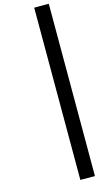

<svg xmlns="http://www.w3.org/2000/svg" viewBox="-166 -894 628 1221"><g transform="rotate(-15 148.0 -284.0)"><path d="M200 283V-851H296V283Z"/></g></svg>

Font: NotoSansHansBold
Style: Bold
Weight: 700
Designer: Ryoko NISHIZUKA  (kana & ideographs); Paul D. Hunt (Latin, Greek & Cyrillic); Wenlong ZHANG  (bopomofo); Sandoll Communi
Foundry: Adobe Systems Incorporated
Version: Version 1.00;December 8, 2021;FontCreator 13.0.0.2675 64-bit